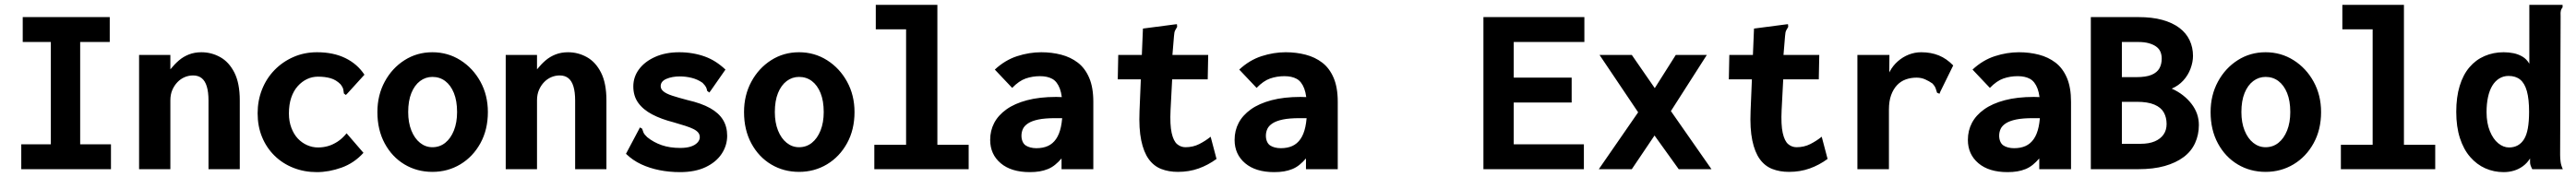

<svg xmlns="http://www.w3.org/2000/svg" viewBox="-20 -693 10540 725"><path d="M67 0V-102H188V-521H73V-623H429V-521H308V-102H434V0Z M549 0V-468H677V-409Q694 -430 712 -445.5Q730 -461 753 -470Q776 -479 804 -479Q845 -479 881 -459Q917 -439 939 -395.5Q961 -352 961 -282V0H833V-281Q833 -316 826 -339Q819 -362 805 -373Q791 -384 770 -384Q752 -384 735.5 -377Q719 -370 706 -356.5Q693 -343 685 -324.5Q677 -306 677 -282V0Z M1276 12Q1225 12 1180.5 -5.5Q1136 -23 1103 -55.5Q1070 -88 1052 -132Q1034 -176 1034 -229Q1034 -281 1052 -326.5Q1070 -372 1103 -406Q1136 -440 1180.5 -459.5Q1225 -479 1277 -479Q1344 -479 1393 -455Q1442 -431 1471 -387L1402 -311L1395 -304L1387 -310Q1386 -318 1384.5 -326.5Q1383 -335 1373 -348Q1355 -366 1332.5 -372.5Q1310 -379 1281 -379Q1257 -379 1236 -369Q1215 -359 1198 -340Q1181 -321 1171.5 -293Q1162 -265 1162 -228Q1162 -196 1172 -169.5Q1182 -143 1198.5 -125.5Q1215 -108 1236.5 -98.5Q1258 -89 1281 -89Q1302 -89 1321.5 -94.5Q1341 -100 1360.5 -112.5Q1380 -125 1398 -147L1467 -67Q1429 -25 1377.5 -6.5Q1326 12 1276 12Z M1749 11Q1686 11 1635 -19.5Q1584 -50 1554 -105.5Q1524 -161 1524 -234Q1524 -303 1554 -358.5Q1584 -414 1635 -446.5Q1686 -479 1749 -479Q1812 -479 1863.5 -446.5Q1915 -414 1945.5 -358.5Q1976 -303 1976 -234Q1976 -162 1945.5 -106.5Q1915 -51 1863.5 -20Q1812 11 1749 11ZM1749 -90Q1779 -90 1801.5 -108Q1824 -126 1837 -158.5Q1850 -191 1850 -234Q1850 -280 1837 -312Q1824 -344 1801.5 -361Q1779 -378 1749 -378Q1721 -378 1698.5 -361Q1676 -344 1663 -312Q1650 -280 1650 -234Q1650 -191 1663 -158.5Q1676 -126 1698.5 -108Q1721 -90 1749 -90Z M2049 0V-468H2177V-409Q2194 -430 2212 -445.5Q2230 -461 2253 -470Q2276 -479 2304 -479Q2345 -479 2381 -459Q2417 -439 2439 -395.5Q2461 -352 2461 -282V0H2333V-281Q2333 -316 2326 -339Q2319 -362 2305 -373Q2291 -384 2270 -384Q2252 -384 2235.5 -377Q2219 -370 2206 -356.5Q2193 -343 2185 -324.5Q2177 -306 2177 -282V0Z M2762 12Q2718 12 2678 4Q2638 -4 2603.5 -20Q2569 -36 2541 -63L2594 -163L2598 -171L2607 -166Q2609 -159 2612.5 -150.5Q2616 -142 2628 -131Q2654 -110 2687 -98.5Q2720 -87 2763 -87Q2788 -87 2805.5 -92.5Q2823 -98 2833 -108.5Q2843 -119 2843 -131Q2843 -142 2836.5 -150Q2830 -158 2817 -164.5Q2804 -171 2784 -177.5Q2764 -184 2736 -192Q2685 -205 2648 -224.5Q2611 -244 2591 -272Q2571 -300 2571 -339Q2571 -378 2594.5 -409.5Q2618 -441 2660.5 -460Q2703 -479 2759 -479Q2787 -479 2813.5 -474.5Q2840 -470 2863.5 -461.5Q2887 -453 2908 -439.5Q2929 -426 2948 -408L2888 -322L2882 -314L2873 -321Q2872 -329 2868.5 -336Q2865 -343 2854 -354Q2834 -368 2810 -374Q2786 -380 2761 -380Q2730 -380 2706.5 -370Q2683 -360 2683 -340Q2683 -328 2694.5 -318.5Q2706 -309 2730.5 -301Q2755 -293 2793 -283Q2850 -270 2885.5 -250Q2921 -230 2938 -202Q2955 -174 2955 -137Q2955 -97 2932.5 -63Q2910 -29 2867 -8.5Q2824 12 2762 12Z M3249 11Q3186 11 3135 -19.5Q3084 -50 3054 -105.5Q3024 -161 3024 -234Q3024 -303 3054 -358.5Q3084 -414 3135 -446.5Q3186 -479 3249 -479Q3312 -479 3363.5 -446.5Q3415 -414 3445.5 -358.5Q3476 -303 3476 -234Q3476 -162 3445.5 -106.5Q3415 -51 3363.5 -20Q3312 11 3249 11ZM3249 -90Q3279 -90 3301.5 -108Q3324 -126 3337 -158.5Q3350 -191 3350 -234Q3350 -280 3337 -312Q3324 -344 3301.5 -361Q3279 -378 3249 -378Q3221 -378 3198.5 -361Q3176 -344 3163 -312Q3150 -280 3150 -234Q3150 -191 3163 -158.5Q3176 -126 3198.5 -108Q3221 -90 3249 -90Z M3557 0V-100H3687V-573H3563V-673H3815V-100H3943V0Z M4193 12Q4117 12 4074 -24.5Q4031 -61 4031 -120Q4031 -158 4047.5 -189.5Q4064 -221 4097.5 -245Q4131 -269 4182 -282.5Q4233 -296 4301 -296Q4307 -296 4317 -295.5Q4327 -295 4339 -295Q4351 -295 4361 -294L4364 -208Q4356 -209 4343.5 -209Q4331 -209 4318 -209Q4305 -209 4297 -209Q4255 -209 4228.5 -203.5Q4202 -198 4186.5 -188Q4171 -178 4165 -165Q4159 -152 4159 -137Q4159 -124 4163.5 -113.5Q4168 -103 4176 -97.5Q4184 -92 4195.5 -89Q4207 -86 4220 -86Q4247 -86 4267 -95Q4287 -104 4300.5 -123.5Q4314 -143 4320.5 -173.5Q4327 -204 4327 -246Q4327 -301 4316 -330Q4305 -359 4285 -370Q4265 -381 4235 -381Q4204 -381 4176.5 -371.5Q4149 -362 4121 -333L4050 -408Q4092 -447 4141.5 -463Q4191 -479 4240 -479Q4283 -479 4321.5 -469Q4360 -459 4389.5 -436.5Q4419 -414 4436 -374.5Q4453 -335 4453 -276V0H4323V-44Q4310 -29 4296.5 -18Q4283 -7 4267 -0.5Q4251 6 4233 9Q4215 12 4193 12Z M4799 11Q4761 11 4730.5 -1Q4700 -13 4679.5 -41.5Q4659 -70 4649 -118Q4639 -166 4642 -238L4656 -576L4786 -593L4795 -594L4796 -583Q4792 -576 4788 -569Q4784 -562 4783 -545L4771 -400L4777 -396L4769 -243Q4766 -182 4773.5 -148.5Q4781 -115 4796 -102.5Q4811 -90 4830 -90Q4861 -90 4886.5 -103Q4912 -116 4933 -133L4957 -42Q4923 -17 4884 -3Q4845 11 4799 11ZM4555 -468H4923L4921 -368H4553Z M5193 12Q5117 12 5074 -24.5Q5031 -61 5031 -120Q5031 -158 5047.5 -189.5Q5064 -221 5097.5 -245Q5131 -269 5182 -282.5Q5233 -296 5301 -296Q5307 -296 5317 -295.5Q5327 -295 5339 -295Q5351 -295 5361 -294L5364 -208Q5356 -209 5343.5 -209Q5331 -209 5318 -209Q5305 -209 5297 -209Q5255 -209 5228.5 -203.5Q5202 -198 5186.5 -188Q5171 -178 5165 -165Q5159 -152 5159 -137Q5159 -124 5163.5 -113.5Q5168 -103 5176 -97.5Q5184 -92 5195.5 -89Q5207 -86 5220 -86Q5247 -86 5267 -95Q5287 -104 5300.5 -123.5Q5314 -143 5320.5 -173.5Q5327 -204 5327 -246Q5327 -301 5316 -330Q5305 -359 5285 -370Q5265 -381 5235 -381Q5204 -381 5176.5 -371.5Q5149 -362 5121 -333L5050 -408Q5092 -447 5141.5 -463Q5191 -479 5240 -479Q5283 -479 5321.5 -469Q5360 -459 5389.5 -436.5Q5419 -414 5436 -374.5Q5453 -335 5453 -276V0H5323V-44Q5310 -29 5296.5 -18Q5283 -7 5267 -0.5Q5251 6 5233 9Q5215 12 5193 12Z M6049 0V-623H6462V-521H6173V-375H6410V-273H6173V-102H6460V0Z M6521 0 6682 -233 6524 -468H6656L6750 -332L6836 -468H6963L6816 -238L6982 0H6848L6749 -138L6656 0Z M7299 11Q7261 11 7230.5 -1Q7200 -13 7179.5 -41.5Q7159 -70 7149 -118Q7139 -166 7142 -238L7156 -576L7286 -593L7295 -594L7296 -583Q7292 -576 7288 -569Q7284 -562 7283 -545L7271 -400L7277 -396L7269 -243Q7266 -182 7273.5 -148.5Q7281 -115 7296 -102.5Q7311 -90 7330 -90Q7361 -90 7386.5 -103Q7412 -116 7433 -133L7457 -42Q7423 -17 7384 -3Q7345 11 7299 11ZM7055 -468H7423L7421 -368H7053Z M7579 -468H7710L7709 -338L7695 -345Q7698 -375 7711 -399.5Q7724 -424 7744.5 -442Q7765 -460 7789.5 -469.5Q7814 -479 7840 -479Q7880 -479 7912 -466Q7944 -453 7971 -425L7918 -317L7915 -309L7905 -313Q7902 -321 7899.5 -330Q7897 -339 7886 -351Q7872 -361 7856 -368Q7840 -375 7821 -375Q7797 -375 7776.5 -367.5Q7756 -360 7741 -344Q7726 -328 7717 -303.5Q7708 -279 7708 -244V0H7579Z M8193 12Q8117 12 8074 -24.5Q8031 -61 8031 -120Q8031 -158 8047.5 -189.5Q8064 -221 8097.5 -245Q8131 -269 8182 -282.5Q8233 -296 8301 -296Q8307 -296 8317 -295.5Q8327 -295 8339 -295Q8351 -295 8361 -294L8364 -208Q8356 -209 8343.5 -209Q8331 -209 8318 -209Q8305 -209 8297 -209Q8255 -209 8228.5 -203.5Q8202 -198 8186.5 -188Q8171 -178 8165 -165Q8159 -152 8159 -137Q8159 -124 8163.5 -113.5Q8168 -103 8176 -97.5Q8184 -92 8195.5 -89Q8207 -86 8220 -86Q8247 -86 8267 -95Q8287 -104 8300.5 -123.5Q8314 -143 8320.5 -173.5Q8327 -204 8327 -246Q8327 -301 8316 -330Q8305 -359 8285 -370Q8265 -381 8235 -381Q8204 -381 8176.5 -371.5Q8149 -362 8121 -333L8050 -408Q8092 -447 8141.5 -463Q8191 -479 8240 -479Q8283 -479 8321.5 -469Q8360 -459 8389.5 -436.5Q8419 -414 8436 -374.5Q8453 -335 8453 -276V0H8323V-44Q8310 -29 8296.5 -18Q8283 -7 8267 -0.5Q8251 6 8233 9Q8215 12 8193 12Z M8534 0V-623H8728Q8785 -623 8826.5 -611.5Q8868 -600 8896 -579Q8924 -558 8938 -528.5Q8952 -499 8952 -464Q8952 -439 8942 -412Q8932 -385 8912.5 -363.5Q8893 -342 8865 -330Q8890 -319 8910.5 -303Q8931 -287 8946 -267.5Q8961 -248 8968.5 -226.5Q8976 -205 8976 -181Q8976 -141 8960.5 -107Q8945 -73 8913.5 -49.5Q8882 -26 8836 -13Q8790 0 8727 0ZM8661 -104H8738Q8772 -104 8795.5 -114Q8819 -124 8831.5 -142Q8844 -160 8844 -185Q8844 -212 8832.5 -232.5Q8821 -253 8794 -264.5Q8767 -276 8722 -276H8661ZM8661 -377H8719Q8760 -377 8782.5 -386.5Q8805 -396 8814.5 -413Q8824 -430 8824 -453Q8824 -469 8818.5 -481.5Q8813 -494 8801 -502.5Q8789 -511 8771 -516Q8753 -521 8729 -521H8661Z M9249 11Q9186 11 9135 -19.5Q9084 -50 9054 -105.5Q9024 -161 9024 -234Q9024 -303 9054 -358.5Q9084 -414 9135 -446.5Q9186 -479 9249 -479Q9312 -479 9363.5 -446.5Q9415 -414 9445.5 -358.5Q9476 -303 9476 -234Q9476 -162 9445.5 -106.5Q9415 -51 9363.5 -20Q9312 11 9249 11ZM9249 -90Q9279 -90 9301.5 -108Q9324 -126 9337 -158.5Q9350 -191 9350 -234Q9350 -280 9337 -312Q9324 -344 9301.5 -361Q9279 -378 9249 -378Q9221 -378 9198.5 -361Q9176 -344 9163 -312Q9150 -280 9150 -234Q9150 -191 9163 -158.5Q9176 -126 9198.5 -108Q9221 -90 9249 -90Z M9557 0V-100H9687V-573H9563V-673H9815V-100H9943V0Z M10223 12Q10183 12 10148 -3.5Q10113 -19 10086 -50Q10059 -81 10044 -127.5Q10029 -174 10029 -235Q10029 -295 10043 -341Q10057 -387 10083 -417.5Q10109 -448 10145 -463.5Q10181 -479 10223 -479Q10244 -479 10263.5 -475Q10283 -471 10300 -461Q10317 -451 10328 -432V-673H10455H10464V-663Q10459 -657 10457 -650Q10455 -643 10456 -626L10454 -59Q10454 -44 10456 -29.5Q10458 -15 10465 0H10340Q10335 -10 10333 -16Q10331 -22 10331 -28Q10331 -34 10331 -44Q10319 -25 10302 -12.5Q10285 0 10265 6Q10245 12 10223 12ZM10245 -89Q10265 -89 10280.5 -97.5Q10296 -106 10306.5 -123Q10317 -140 10322 -168Q10327 -196 10327 -235Q10327 -287 10318 -319.5Q10309 -352 10290.5 -367Q10272 -382 10243 -382Q10222 -382 10205 -371.5Q10188 -361 10176.5 -342Q10165 -323 10159 -295.5Q10153 -268 10153 -234Q10153 -189 10166.5 -156Q10180 -123 10201 -106Q10222 -89 10245 -89Z"/></svg>

Font: Inconsolata ExtraBold
Style: Regular
Weight: 800
Designer: Raph Levien, Cyreal, Brenton Simpson
Foundry: Raph Levien, Cyreal, Google
Version: Version 3.001